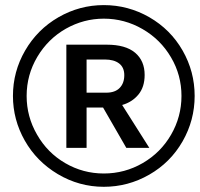

<svg xmlns="http://www.w3.org/2000/svg" viewBox="-20 -718 777 746"><path d="M736.3 -345.2Q736.3 -251 689.5 -168.9Q642.1 -86.4 559.8 -39.3Q477.5 7.8 383.3 7.8Q287.6 7.8 204.6 -41.5Q122.1 -90.8 76.2 -171.9Q30.3 -252.9 30.3 -345.2Q30.3 -439.9 77.6 -521.5Q125 -603.5 207 -650.9Q289.1 -698.2 383.3 -698.2Q478 -698.2 560.5 -650.9Q642.6 -603.5 689.5 -521.7Q736.3 -439.9 736.3 -345.2ZM685.1 -345.2Q685.1 -426.3 644.5 -495.1Q604 -564.5 533.9 -605Q463.9 -645.5 383.3 -645.5Q305.2 -645.5 235.8 -606.4Q166.5 -566.9 125 -497.1Q83.5 -427.2 83.5 -345.2Q83.5 -264.6 124 -194.8Q164.1 -124.5 233.4 -84.2Q302.7 -43.9 383.3 -43.9Q464.8 -43.9 534.7 -84.5Q604.5 -125 644.8 -194.8Q685.1 -264.6 685.1 -345.2ZM316.4 -300.3V-143.6H237.8V-544.4H395Q467.8 -544.4 504.9 -513.2Q542 -481.9 542 -426.8Q542 -379.9 517.8 -350.6Q493.7 -321.3 454.6 -310.1L560.1 -143.6H470.7L380.4 -300.3ZM462.9 -425.8Q462.9 -456.1 442.9 -471.4Q422.9 -486.8 387.2 -486.8H316.4V-357.9H392.6Q427.2 -357.9 445.1 -376.5Q462.9 -395 462.9 -425.8Z"/></svg>

Font: Arimo SemiBold
Style: Italic
Weight: 600
Italic angle: -12°
Version: Version 1.33